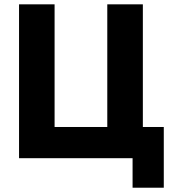

<svg xmlns="http://www.w3.org/2000/svg" viewBox="-20 -730 807 886"><path d="M591.8 136.2V0H67.9V-710H231.9V-144H475.1V-710H639.2V-144H735.8V136.2Z"/></svg>

Font: Rawline ExtraBold
Style: Regular
Weight: 800
Designer: Matt McInerney, Pablo Impallari, Rodrigo Fuenzalida
Foundry: Matt McInerney, Pablo Impallari, Rodrigo Fuenzalida
Version: Version 4.020;PS 004.020;hotconv 1.0.88;makeotf.lib2.5.64775